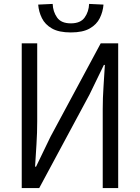

<svg xmlns="http://www.w3.org/2000/svg" viewBox="-20 -950 707 970"><path d="M89.8 0V-731H168V-336.9Q168 -279.8 164.3 -221.7Q160.6 -163.6 157.2 -107.9H162.1L234.9 -258.8L488.8 -731H577.1V0H499V-398.9Q499 -455.1 502.9 -511.2Q506.8 -567.4 509.8 -622.1H504.9L432.1 -472.2L178.2 0ZM337.9 -786.1Q277.3 -786.1 242.4 -806.2Q207.5 -826.2 191.7 -858.4Q175.8 -890.6 172.9 -926.8L246.1 -930.2Q247.6 -891.1 268.3 -861.6Q289.1 -832 337.9 -832Q386.7 -832 407.7 -861.6Q428.7 -891.1 430.2 -930.2L502.9 -926.8Q500 -890.6 484.1 -858.4Q468.3 -826.2 433.3 -806.2Q398.4 -786.1 337.9 -786.1Z"/></svg>

Font: Shanggu Mono N
Style: Regular
Weight: 350
Designer: GuiWonder
Version: Version 1.021